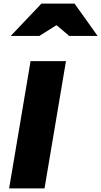

<svg xmlns="http://www.w3.org/2000/svg" viewBox="-20 -1054 566 1074"><path d="M151 -712H349L229 0H31ZM212 -1034H397L526 -853H367L298 -912H294L200 -853H40Z"/></svg>

Font: Nebula Sans Black
Style: Regular
Weight: 900
Italic angle: -9°
Designer: Paul D. Hunt for Adobe (as Source Sans)
Foundry: Nebula Entertainment & Broadcasting LLC
Version: Version 1.010